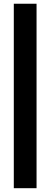

<svg xmlns="http://www.w3.org/2000/svg" viewBox="-20 -802 266 1018"><path d="M173.8 195.8H53.2V-782.2H173.8Z"/></svg>

Font: Creato Display ExtraBold
Style: Regular
Weight: 800
Version: Version 1.000